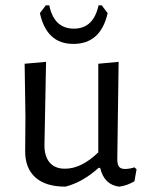

<svg xmlns="http://www.w3.org/2000/svg" viewBox="-20 -691 550 717"><path d="M360 -671 382 -642Q356 -527 254 -527Q154 -527 129 -642L151 -671H164Q182 -584 256 -584Q329 -584 348 -671ZM224 6Q150 6 111.5 -29Q73 -64 74 -129L75 -256L72 -453L152 -460L146 -148Q146 -107 165.5 -84Q185 -61 223 -61Q284 -61 347 -122V-453L423 -460L418 -98Q418 -77 424.5 -68.5Q431 -60 447 -60Q463 -60 482 -66L490 -59L482 -14Q453 3 425 6Q369 -1 354 -64H348Q288 -10 224 6Z"/></svg>

Font: Alegreya Sans SC
Style: Regular
Weight: 400
Designer: Juan Pablo del Peral
Foundry: Huerta Tipografica
Version: Version 2.007